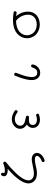

<svg xmlns="http://www.w3.org/2000/svg" viewBox="1520 -2296 960 4040"><g transform="rotate(-90 2000.0 -276.0)"><path d="M651 182Q643 184 640 184Q626 184 617.5 174Q609 164 609 153Q609 130 631 122Q670 110 701 84Q740 52 740 23Q740 3 721 -9.5Q702 -22 666 -22Q631 -22 592 -15Q553 -8 516.5 0.5Q480 9 452 14Q433 18 413.5 19.5Q394 21 374 21Q325 21 280.5 7Q236 -7 207 -40Q183 -66 172 -95Q161 -124 161 -155Q161 -190 173 -226Q185 -262 204 -298Q232 -347 274 -399Q316 -451 366.5 -501.5Q417 -552 468 -597Q457 -593 437 -593Q408 -593 374 -603Q340 -613 326 -629Q311 -651 311 -671Q311 -683 315.5 -695Q320 -707 327 -720Q338 -736 353 -736Q360 -736 370 -731Q386 -720 386 -702Q386 -693 382 -688Q379 -682 379 -676Q379 -663 394.5 -658Q410 -653 431 -653Q462 -653 502 -662Q542 -671 576 -685Q581 -688 587 -688Q598 -688 608 -678.5Q618 -669 618 -655Q618 -639 607 -630Q550 -585 493.5 -534Q437 -483 386.5 -430.5Q336 -378 299 -328.5Q262 -279 244 -237Q235 -216 230 -196Q225 -176 225 -157Q225 -137 232 -118Q239 -99 254 -83Q275 -61 304 -52Q333 -43 367 -43Q386 -43 405.5 -45Q425 -47 447 -50Q517 -61 571 -74.5Q625 -88 669 -88Q732 -88 767.5 -55.5Q803 -23 803 21Q803 48 789 76.5Q775 105 745 131Q704 166 651 182Z M1500 85Q1450 85 1411 66Q1372 47 1350 13.5Q1328 -20 1328 -64Q1328 -103 1346.5 -135.5Q1365 -168 1399 -190Q1359 -217 1334.5 -252.5Q1310 -288 1310 -334Q1310 -382 1337.5 -421.5Q1365 -461 1410.5 -484.5Q1456 -508 1510 -508Q1599 -508 1690 -444Q1703 -435 1703 -420Q1703 -410 1697 -399Q1688 -385 1671 -385Q1660 -385 1653 -392Q1583 -444 1512 -444Q1476 -444 1444.5 -429Q1413 -414 1394 -388.5Q1375 -363 1375 -333Q1375 -288 1402 -264.5Q1429 -241 1472 -230Q1515 -219 1562 -209Q1573 -208 1579.5 -198.5Q1586 -189 1586 -177Q1586 -164 1577 -155Q1568 -146 1552 -147Q1540 -148 1529 -148Q1518 -148 1508 -148Q1452 -148 1421.5 -131Q1391 -114 1391 -61Q1391 -22 1423.5 -0.5Q1456 21 1501 21Q1539 21 1587 6Q1590 5 1592.5 4.5Q1595 4 1597 4Q1611 4 1620 14.5Q1629 25 1629 36Q1629 47 1621.5 55Q1614 63 1606 66Q1578 75 1549.5 80Q1521 85 1500 85Z M2490 90Q2417 90 2376 40.5Q2335 -9 2335 -86Q2335 -137 2348.5 -198.5Q2362 -260 2383.5 -322.5Q2405 -385 2427 -439Q2430 -449 2438 -453.5Q2446 -458 2456 -458Q2470 -458 2479.5 -448.5Q2489 -439 2489 -427Q2489 -421 2486 -415Q2454 -332 2429 -253Q2404 -174 2399 -100Q2397 -42 2418.5 -7Q2440 28 2497 28Q2526 28 2546 12.5Q2566 -3 2579.5 -27Q2593 -51 2602 -77Q2604 -88 2613.5 -95Q2623 -102 2633 -102Q2650 -102 2658.5 -90Q2667 -78 2664 -62Q2655 -17 2629.5 17Q2604 51 2568 70.5Q2532 90 2490 90Z M3506 81Q3430 81 3361.5 48Q3293 15 3255 -48Q3215 -115 3215 -188Q3215 -245 3238.5 -296.5Q3262 -348 3306 -389Q3350 -430 3410 -452Q3457 -469 3506 -476Q3555 -483 3606 -483Q3644 -483 3682.5 -479.5Q3721 -476 3759 -469Q3773 -466 3778.5 -457.5Q3784 -449 3784 -438Q3784 -424 3773 -414.5Q3762 -405 3747 -406Q3718 -411 3709 -412.5Q3700 -414 3696.5 -414.5Q3693 -415 3679 -416Q3708 -385 3730 -343.5Q3752 -302 3764.5 -256.5Q3777 -211 3775 -168Q3775 -92 3740.5 -36.5Q3706 19 3645 49Q3584 79 3506 81ZM3508 17Q3566 17 3611.5 -4.5Q3657 -26 3684 -68Q3711 -110 3711 -169Q3711 -215 3695.5 -261Q3680 -307 3653.5 -346Q3627 -385 3593 -409Q3590 -411 3588 -414Q3586 -417 3584 -419Q3518 -418 3458 -401Q3403 -387 3362.5 -355Q3322 -323 3300 -280.5Q3278 -238 3278 -190Q3278 -164 3285 -138Q3292 -112 3307 -86Q3336 -34 3390 -8.5Q3444 17 3508 17Z"/></g></svg>

Font: Hachi Maru Pop
Style: Regular
Weight: 400
Designer: Nontynet
Foundry: Nontynet
Version: Version 1.300